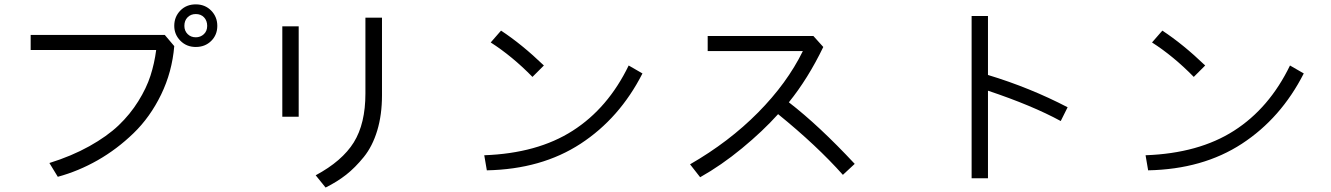

<svg xmlns="http://www.w3.org/2000/svg" viewBox="-20 -802 6040 871"><path d="M119.1 -575.2V-643.6H727.5L770.5 -592.8Q760.7 -475.6 710.9 -373Q661.1 -270.5 585.9 -197.8Q510.7 -125 423.3 -75.2Q335.9 -25.4 242.2 0L204.1 -62.5Q304.7 -93.8 385.3 -138.7Q465.8 -183.6 518.1 -233.4Q570.3 -283.2 607.4 -342.8Q644.5 -402.3 662.6 -458.5Q680.7 -514.6 688.5 -575.2ZM816.4 -684.6Q816.4 -662.1 831.1 -647.5Q845.7 -632.8 868.2 -632.8Q889.6 -632.8 904.8 -647Q919.9 -661.1 919.9 -684.6Q919.9 -708 905.8 -723.1Q891.6 -738.3 868.2 -738.3Q845.7 -738.3 831.1 -723.6Q816.4 -709 816.4 -684.6ZM770.5 -684.6Q770.5 -725.6 797.9 -753.9Q825.2 -782.2 868.2 -782.2Q910.2 -782.2 938 -753.9Q965.8 -725.6 965.8 -684.6Q965.8 -643.6 938 -616.2Q910.2 -588.9 868.2 -588.9Q826.2 -588.9 798.3 -617.2Q770.5 -645.5 770.5 -684.6Z M1260.7 -272.5V-682.6H1335V-272.5ZM1412.1 -6.8Q1532.2 -71.3 1585 -156.2Q1637.7 -241.2 1637.7 -377.9V-721.7H1712.9V-370.1Q1712.9 -281.2 1691.4 -210Q1669.9 -138.7 1630.4 -89.8Q1590.8 -41 1550.3 -9.3Q1509.8 22.5 1457 48.8Z M2206.1 -609.4 2252.9 -663.1Q2346.7 -601.6 2447.3 -504.9L2395.5 -453.1Q2303.7 -546.9 2206.1 -609.4ZM2176.8 -97.7Q2418 -106.4 2578.1 -209Q2738.3 -311.5 2832 -504.9L2894.5 -468.8Q2791 -265.6 2613.8 -149.9Q2436.5 -34.2 2188.5 -29.3Z M3110.4 -56.6Q3287.1 -158.2 3418.9 -291.5Q3550.8 -424.8 3622.1 -570.3H3190.4V-638.7H3669.9L3714.8 -588.9Q3645.5 -445.3 3558.6 -337.9Q3695.3 -232.4 3857.4 -58.6L3803.7 -8.8Q3685.5 -141.6 3509.8 -284.2Q3440.4 -207 3346.2 -129.4Q3252 -51.8 3156.2 2Z M4387.7 6.8V-729.5H4461.9V-461.9Q4652.3 -404.3 4823.2 -315.4L4792 -252.9Q4663.1 -323.2 4461.9 -390.6V6.8Z M5206.1 -609.4 5252.9 -663.1Q5346.7 -601.6 5447.3 -504.9L5395.5 -453.1Q5303.7 -546.9 5206.1 -609.4ZM5176.8 -97.7Q5418 -106.4 5578.1 -209Q5738.3 -311.5 5832 -504.9L5894.5 -468.8Q5791 -265.6 5613.8 -149.9Q5436.5 -34.2 5188.5 -29.3Z"/></svg>

Font: Gothic A1
Style: Regular
Weight: 400
Designer: HanYang I&C Co.,Ltd.
Foundry: HanYang I&C Co.,Ltd.
Version: Version 2.50